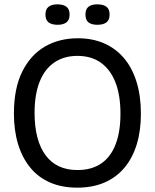

<svg xmlns="http://www.w3.org/2000/svg" viewBox="-20 -849 712 883"><path d="M335 14Q264 14 209.5 -10Q155 -34 118.5 -79Q82 -124 63 -186.5Q44 -249 44 -327Q44 -442 82 -519Q120 -596 186 -634.5Q252 -673 338 -673Q405 -673 458 -650Q511 -627 549 -583Q587 -539 607.5 -474Q628 -409 628 -326Q628 -248 609 -185.5Q590 -123 553 -78.5Q516 -34 461.5 -10Q407 14 335 14ZM336 -67Q402 -67 446 -97.5Q490 -128 512 -186Q534 -244 534 -326Q534 -411 511 -470Q488 -529 444 -560.5Q400 -592 336 -592Q274 -592 229.5 -561.5Q185 -531 162 -472.5Q139 -414 139 -330Q139 -266 152 -217Q165 -168 190 -134.5Q215 -101 251.5 -84Q288 -67 336 -67ZM428 -735Q401 -735 387 -746Q373 -757 373 -782Q373 -807 387 -818Q401 -829 427 -829Q455 -829 469.5 -818Q484 -807 484 -782Q484 -757 469.5 -746Q455 -735 428 -735ZM245 -735Q218 -735 203.5 -746Q189 -757 189 -782Q189 -807 203.5 -818Q218 -829 244 -829Q271 -829 285.5 -818Q300 -807 300 -782Q300 -757 285.5 -746Q271 -735 245 -735Z"/></svg>

Font: Bricolage Grotesque 72pt
Style: Regular
Weight: 400
Version: Version 1.001;gftools[0.9.33.dev8+g029e19f]